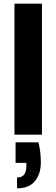

<svg xmlns="http://www.w3.org/2000/svg" viewBox="-20 -735 308 1048"><path d="M59 0V-715H209V0ZM73 293V234Q99 234 111.5 218Q124 202 124 170V154H65V42H190Q197 71 200 98Q203 125 203 150Q203 215 170.5 254Q138 293 73 293Z"/></svg>

Font: DM Sans 28pt Black
Style: Regular
Weight: 900
Version: Version 4.004;gftools[0.9.30]